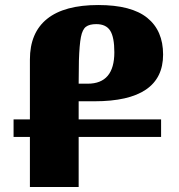

<svg xmlns="http://www.w3.org/2000/svg" viewBox="-20 -744 713 764"><path d="M293 -269H621V-199H293V0H99V-199H34V-269H99V-507Q99 -614 167.5 -669Q236 -724 371 -724Q503 -724 566 -673Q629 -622 629 -527Q629 -341 356 -341H293ZM293 -411H329Q435 -411 435 -536Q435 -596 418.5 -622Q402 -648 363 -648Q336 -648 322 -637.5Q308 -627 302 -596.5Q296 -566 294 -503Z"/></svg>

Font: Noto Serif Armenian Black
Style: Regular
Weight: 900
Designer: Monotype Design team
Foundry: Monotype Imaging Inc.
Version: Version 1.000